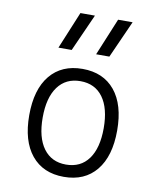

<svg xmlns="http://www.w3.org/2000/svg" viewBox="-89 -863 763 941"><g transform="rotate(10 293.0 -392.5)"><path d="M293 9.8Q189.5 9.8 131.8 -60.5Q74.2 -130.9 74.2 -258.8Q74.2 -387.2 131.8 -457.3Q189.5 -527.3 293 -527.3Q396.5 -527.3 454.1 -457.3Q511.7 -387.2 511.7 -258.8Q511.7 -130.9 454.1 -60.5Q396.5 9.8 293 9.8ZM293 -51.3Q365.7 -51.3 405.3 -105.5Q444.8 -159.7 444.8 -258.8Q444.8 -357.9 405.3 -412.1Q365.7 -466.3 293 -466.3Q220.7 -466.3 180.9 -412.1Q141.1 -357.9 141.1 -258.8Q141.1 -159.7 180.9 -105.5Q220.7 -51.3 293 -51.3ZM157.7 -609.4 234.4 -794.9H306.6L223.6 -609.4ZM345.2 -609.4 421.9 -794.9H494.1L411.1 -609.4Z"/></g></svg>

Font: Cascadia Mono PL Light
Style: Regular
Weight: 300
Monospace: yes
Designer: Aaron Bell
Foundry: Saja Typeworks
Version: Version 2404.023; ttfautohint (v1.8.4)